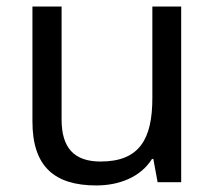

<svg xmlns="http://www.w3.org/2000/svg" viewBox="-20 -556 658 586"><path d="M533 -536H445V-257C445 -132 406 -63 287 -63C206 -63 168 -105 168 -191V-536H79V-185C79 -49 145 10 274 10C343 10 409 -15 444 -71H448L461 0H533Z"/></svg>

Font: Noto Sans Cuneiform
Style: Regular
Weight: 400
Designer: Monotype Design Team
Foundry: Monotype Imaging Inc.
Version: Version 2.001